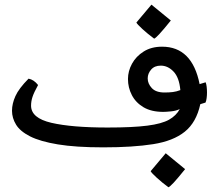

<svg xmlns="http://www.w3.org/2000/svg" viewBox="-20 -623 943 827"><path d="M424.8 11.7Q306.2 11.7 229.5 -1Q152.8 -13.7 109.6 -35.6Q66.4 -57.6 49.1 -86.2Q31.7 -114.7 31.7 -146Q31.7 -176.3 46.4 -209Q61 -241.7 103 -284.2Q126 -279.8 144 -256.8Q126 -224.1 119.9 -205.3Q113.8 -186.5 113.8 -168Q113.8 -114.3 201.4 -94Q289.1 -73.7 443.4 -73.7Q552.2 -73.7 614.5 -81.8Q676.8 -89.8 708 -107.4Q739.3 -125 754.4 -153.3Q738.8 -145.5 716.8 -143.3Q694.8 -141.1 683.1 -141.1Q631.8 -141.1 598.1 -161.1Q564.5 -181.2 547.9 -213.4Q531.2 -245.6 531.2 -282.7Q531.2 -316.9 548.6 -348.6Q565.9 -380.4 598.9 -401.1Q631.8 -421.9 678.2 -421.9Q807.6 -421.9 839.8 -260.7L865.7 -268.6Q868.7 -261.7 870.1 -249.8Q871.6 -237.8 871.6 -224.6Q871.6 -212.4 870.1 -200.7Q868.7 -189 865.2 -181.2L842.8 -174.3Q825.7 -95.7 775.9 -55.7Q726.1 -15.6 639.4 -2Q552.7 11.7 424.8 11.7ZM688.5 -224.6Q709 -224.6 724.6 -226.6Q740.2 -228.5 756.8 -234.9Q752 -289.1 727.5 -314.7Q703.1 -340.3 672.4 -340.3Q645.5 -340.3 630.9 -323.2Q616.2 -306.2 616.2 -285.2Q616.2 -262.7 633.8 -243.7Q651.4 -224.6 688.5 -224.6ZM644 -456.5Q616.7 -476.6 593.8 -497.6Q570.8 -518.6 567.4 -525.9L632.3 -603L715.8 -534.7Q683.6 -494.6 666.7 -476.6Q649.9 -458.5 644 -456.5ZM705.6 183.6Q678.2 163.6 655.3 142.6Q632.3 121.6 628.9 114.3L693.8 37.1L777.3 105.5Q745.1 145.5 728.3 163.6Q711.4 181.6 705.6 183.6Z"/></svg>

Font: Harmattan
Style: Bold
Weight: 700
Designer: George W. Nuss III and SIL International
Foundry: SIL International
Version: Version 4.000